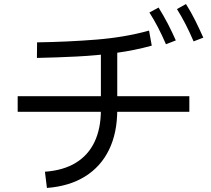

<svg xmlns="http://www.w3.org/2000/svg" viewBox="-20 -870 1040 946"><path d="M211.2 56 201.4 -23.9Q291.7 -30.3 353.2 -67.7Q414.6 -105.1 445.8 -170.9Q477.1 -236.7 477.1 -328.7V-646.4H557.7V-328.7Q557.7 -215.1 517 -131.8Q476.3 -48.5 398.8 -0.4Q321.3 47.7 211.2 56ZM67.1 -319.2V-396H912.9V-319.2ZM161.9 -584.6 162.7 -661.3Q313.9 -663.6 455.2 -674.9Q596.4 -686.3 714.4 -719.3L727.7 -645.1Q644.2 -621.9 550.9 -609.2Q457.6 -596.6 359.3 -591.6Q261.1 -586.6 161.9 -584.6ZM797.7 -652Q778.3 -696.7 758.5 -735Q738.6 -773.3 716.1 -808.4L761.3 -832.8Q785.7 -793.7 807.1 -752.7Q828.4 -711.7 846.2 -670.9ZM933.9 -666.1Q914.3 -711.7 894.2 -750.9Q874 -790 851.9 -825.3L896.3 -850.1Q921.7 -809.9 942.5 -768Q963.2 -726 981.7 -684.6Z"/></svg>

Font: Murecho Thin
Style: Regular
Weight: 100
Designer: Neil Summerour
Foundry: Positype
Version: Version 1.010